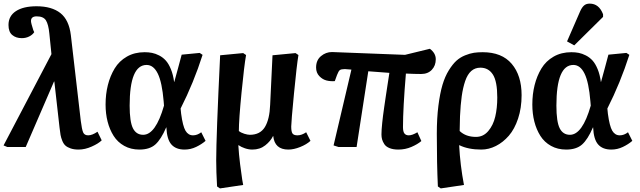

<svg xmlns="http://www.w3.org/2000/svg" viewBox="-33 -817 3559 1067"><path d="M241.2 -630.9Q236.3 -681.2 222.4 -703.6Q208.5 -726.1 170.9 -726.1Q139.2 -726.1 139.2 -700.2Q139.2 -689 151.9 -649.9L157.2 -638.2Q147.5 -623.5 129.2 -614.3Q110.8 -605 87.9 -605Q55.7 -605 34.9 -622.6Q14.2 -640.1 14.2 -678.2Q14.2 -728 55.4 -755.1Q96.7 -782.2 169.9 -782.2Q254.4 -782.2 302.5 -744.4Q350.6 -706.5 360.8 -621.1L416 -145Q421.9 -98.1 429 -81.5Q436 -64.9 457 -64.9Q479.5 -64.9 508.8 -85L532.2 -37.1Q514.6 -19.5 477.1 -2.7Q439.5 14.2 403.8 14.2Q377.9 14.2 359.6 7.8Q341.3 1.5 330.8 -7.8Q320.3 -17.1 313.2 -34.4Q306.2 -51.8 303.5 -67.1Q300.8 -82.5 297.9 -107.9L269 -363.8H267.1L109.9 0H7.8L-13.2 -8.8L252.9 -516.1Z M741.7 14.2Q694.3 14.2 657.5 -6.3Q620.6 -26.9 598.4 -62Q576.2 -97.2 564.9 -141.4Q553.7 -185.5 553.7 -235.8Q553.7 -293.5 566.4 -344.2Q579.1 -395 604.2 -436.5Q629.4 -478 672.1 -502.4Q714.8 -526.9 770.5 -526.9Q792.5 -526.9 811.5 -523.2Q830.6 -519.5 851.6 -508.8Q872.6 -498 888.4 -480.5Q904.3 -462.9 916.7 -432.6Q929.2 -402.3 934.6 -361.8H935.5Q942.9 -386.7 956.3 -437.5Q969.7 -488.3 976.6 -513.2L1076.7 -522.9L1092.8 -512.2Q1043.5 -357.4 970.7 -213.9L973.6 -185.1Q982.9 -115.7 998 -90.3Q1013.2 -64.9 1039.6 -64.9Q1063.5 -64.9 1085.4 -82L1109.4 -34.2Q1087.4 -15.1 1056.9 -0.5Q1026.4 14.2 992.7 14.2Q944.8 14.2 919.7 -13.9Q894.5 -42 891.6 -108.9H890.6Q861.8 -42 830.1 -13.9Q798.3 14.2 741.7 14.2ZM762.7 -67.9Q832 -67.9 878.4 -230L876.5 -253.9Q867.7 -359.4 844 -407.7Q820.3 -456.1 781.7 -456.1Q687.5 -456.1 687.5 -230Q687.5 -140.6 705.8 -104.2Q724.1 -67.9 762.7 -67.9Z M1569.3 14.2Q1493.2 14.2 1485.4 -61H1484.4Q1470.7 -32.7 1441.2 -9.3Q1411.6 14.2 1369.1 14.2Q1349.1 14.2 1328.1 7.1Q1307.1 0 1293.5 -9.8H1291.5Q1294.4 40 1301.3 95.2Q1308.1 150.4 1313 180.7L1318.4 210.9L1189.5 230L1173.3 219.2Q1168.5 137.2 1168.5 74.2Q1168.5 -58.1 1190.4 -509.8L1318.4 -522L1334.5 -511.2Q1324.2 -454.6 1309.3 -302.7Q1294.4 -150.9 1294.4 -88.9Q1305.7 -79.6 1324.5 -73.7Q1343.3 -67.9 1355.5 -67.9Q1412.6 -67.9 1439 -110.8Q1465.3 -153.8 1468.3 -234.9L1481.4 -509.8L1609.4 -522L1625.5 -511.2Q1616.2 -456.5 1600.8 -297.6Q1585.4 -138.7 1585.4 -113.8Q1585.4 -84.5 1592.8 -74.7Q1600.1 -64.9 1620.1 -64.9Q1643.6 -64.9 1668.5 -82L1692.4 -34.2Q1670.4 -14.2 1635 0Q1599.6 14.2 1569.3 14.2Z M2013.7 -420.9 1948.7 0H1848.6L1820.8 -8.8L1919.9 -430.2Q1891.6 -433.1 1883.8 -433.1Q1863.3 -433.1 1855.7 -427.5Q1848.1 -421.9 1839.8 -399.9L1827.6 -366.2Q1804.7 -364.3 1782.2 -369.6Q1759.8 -375 1741.7 -393.8Q1723.6 -412.6 1723.6 -441.9Q1723.6 -482.4 1750.7 -505.1Q1777.8 -527.8 1812 -527.8L2217.8 -512.2L2356 -545.9Q2388.7 -521.5 2388.7 -487.8Q2388.7 -452.1 2366.7 -429Q2344.7 -405.8 2307.6 -405.8Q2270 -405.8 2222.7 -408.2Q2206.5 -214.8 2206.5 -110.8Q2206.5 -85.4 2214.6 -75.2Q2222.7 -64.9 2238.8 -64.9Q2258.3 -64.9 2286.6 -82L2308.6 -33.2Q2288.1 -15.6 2253.9 -0.7Q2219.7 14.2 2180.7 14.2Q2151.9 14.2 2131.8 6.1Q2111.8 -2 2102.8 -15.9Q2093.8 -29.8 2090.3 -42.5Q2086.9 -55.2 2086.9 -69.8Q2086.9 -83 2087.9 -98.1Q2088.9 -113.3 2091.1 -134.5Q2093.3 -155.8 2095.5 -173.3Q2097.7 -190.9 2102.3 -222.7Q2106.9 -254.4 2110.1 -275.9Q2113.3 -297.4 2119.9 -340.8Q2126.5 -384.3 2130.9 -412.1Z M2641.6 14.2Q2569.8 14.2 2520.5 -9.8H2518.6Q2524.4 100.6 2545.4 210.9L2416.5 230L2400.4 219.2Q2394.5 93.3 2394.5 -73.2Q2394.5 -159.7 2403.3 -229.2Q2412.1 -298.8 2426 -345.5Q2439.9 -392.1 2461.2 -426.3Q2482.4 -460.4 2503.4 -479.5Q2524.4 -498.5 2551.8 -509.5Q2579.1 -520.5 2600.8 -523.7Q2622.6 -526.9 2649.4 -526.9Q2755.9 -526.9 2810.8 -462.2Q2865.7 -397.5 2865.7 -288.1Q2865.7 -216.8 2846.2 -158.2Q2826.7 -99.6 2794.7 -62.7Q2762.7 -25.9 2723.1 -5.9Q2683.6 14.2 2641.6 14.2ZM2636.7 -440.9Q2606.9 -440.9 2585.9 -422.4Q2564.9 -403.8 2552.2 -366.7Q2539.6 -329.6 2533 -282.5Q2526.4 -235.4 2523.4 -170.9Q2521.5 -119.1 2521.5 -88.9Q2555.7 -56.2 2612.3 -56.2Q2652.8 -56.2 2680.4 -88.6Q2708 -121.1 2719.2 -168.7Q2730.5 -216.3 2730.5 -274.9Q2730.5 -364.7 2706.1 -402.8Q2681.6 -440.9 2636.7 -440.9Z M3190.9 -753.9Q3200.7 -775.9 3212.6 -786.4Q3224.6 -796.9 3244.1 -796.9Q3295.9 -796.9 3318.4 -737.8V-723.1L3158.2 -564.9L3118.2 -586.9ZM3113.3 14.2Q3065.9 14.2 3029.1 -6.3Q2992.2 -26.9 2970 -62Q2947.8 -97.2 2936.5 -141.4Q2925.3 -185.5 2925.3 -235.8Q2925.3 -293.5 2938 -344.2Q2950.7 -395 2975.8 -436.5Q3001 -478 3043.7 -502.4Q3086.4 -526.9 3142.1 -526.9Q3164.1 -526.9 3183.1 -523.2Q3202.1 -519.5 3223.1 -508.8Q3244.1 -498 3260 -480.5Q3275.9 -462.9 3288.3 -432.6Q3300.8 -402.3 3306.2 -361.8H3307.1Q3314.5 -386.7 3327.9 -437.5Q3341.3 -488.3 3348.1 -513.2L3448.2 -522.9L3464.4 -512.2Q3415 -357.4 3342.3 -213.9L3345.2 -185.1Q3354.5 -115.7 3369.6 -90.3Q3384.8 -64.9 3411.1 -64.9Q3435.1 -64.9 3457 -82L3481 -34.2Q3459 -15.1 3428.5 -0.5Q3397.9 14.2 3364.3 14.2Q3316.4 14.2 3291.3 -13.9Q3266.1 -42 3263.2 -108.9H3262.2Q3233.4 -42 3201.7 -13.9Q3169.9 14.2 3113.3 14.2ZM3134.3 -67.9Q3203.6 -67.9 3250 -230L3248 -253.9Q3239.3 -359.4 3215.6 -407.7Q3191.9 -456.1 3153.3 -456.1Q3059.1 -456.1 3059.1 -230Q3059.1 -140.6 3077.4 -104.2Q3095.7 -67.9 3134.3 -67.9Z"/></svg>

Font: Literata Book
Style: Bold Italic
Weight: 700
Italic angle: -3°
Designer: Latin by Veronika Burian and Jose Scaglione. Greek by Irene Vlachou. Cyrillic by Vera Evstafieva
Foundry: TypeTogether
Version: Version 1.003;PS 001.003;hotconv 1.0.88;makeotf.lib2.5.64775